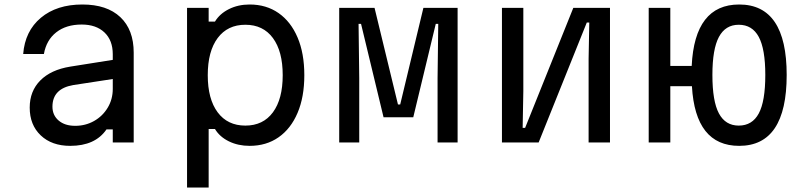

<svg xmlns="http://www.w3.org/2000/svg" viewBox="-20 -633 3540 853"><path d="M453 -58Q403 15 292 15Q210 15 161 -31.5Q112 -78 112 -155Q112 -228 159 -275.5Q206 -323 292 -337L481 -367V-392Q481 -454 444 -489Q407 -524 343 -524Q274 -524 230 -489.5Q186 -455 175 -393H83Q91 -495 161.5 -554Q232 -613 346 -613Q455 -613 514.5 -557Q574 -501 574 -399V0H481V-58ZM213 -159Q213 -121 240.5 -97.5Q268 -74 314 -74Q360 -74 398 -95.5Q436 -117 458.5 -154.5Q481 -192 481 -238V-282L305 -255Q213 -239 213 -159Z M811 200V-598H907V-537H935Q956 -572 997 -592.5Q1038 -613 1089 -613Q1163 -613 1217.5 -575Q1272 -537 1302 -466.5Q1332 -396 1332 -299Q1332 -202 1302 -131.5Q1272 -61 1217.5 -23Q1163 15 1089 15Q1038 15 997 -5Q956 -25 935 -60H907V200ZM1070 -75Q1149 -75 1192.5 -134Q1236 -193 1236 -299Q1236 -405 1192.5 -464Q1149 -523 1070 -523Q991 -523 947 -464Q903 -405 903 -299Q903 -193 947 -134Q991 -75 1070 -75Z M1487 0V-598H1644L1748 -169H1758L1861 -598H2013V0H1924V-286L1927 -527H1916L1816 -112H1684L1584 -527H1573L1576 -286V0Z M2210 0V-598H2305V-228L2302 -65H2313L2527 -598H2690V0H2595V-372L2598 -533H2587L2373 0Z M2862 0V-598H2958V-340H3053Q3066 -613 3264 -613Q3475 -613 3475 -300Q3475 15 3264 15Q3069 15 3054 -250H2958V0ZM3262 -75Q3322 -75 3351 -129Q3380 -183 3380 -300Q3380 -415 3351 -469Q3322 -523 3262 -523Q3203 -523 3174 -469Q3145 -415 3145 -300Q3145 -183 3174 -129Q3203 -75 3262 -75Z"/></svg>

Font: Martian Mono Light
Style: Regular
Weight: 300
Monospace: yes
Designer: Roman Shamin
Foundry: Evil Martians
Version: Version 1.000; ttfautohint (v1.8.4.7-5d5b)